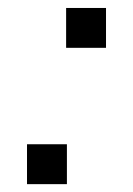

<svg xmlns="http://www.w3.org/2000/svg" viewBox="-20 -469 338 489"><path d="M148.4 -347.2V-448.7H250V-347.2ZM48.8 0V-101.6H150.4V0Z"/></svg>

Font: Happy Times at the IKOB Italic
Style: Regular
Weight: 400
Designer: Lucas Le Bihan
Foundry: Lucas Le Bihan
Version: Version 1.000;PS 1.0;hotconv 1.0.88;makeotf.lib2.5.647800